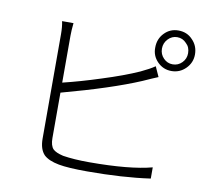

<svg xmlns="http://www.w3.org/2000/svg" viewBox="-84 -873 1042 961"><g transform="rotate(10 437.5 -393.0)"><path d="M419 -6Q322 -6 274 -15Q221 -25 197 -48Q171 -75 171 -129V-394V-660Q171 -697 165 -725H223Q219 -687 219 -660V-422Q306 -443 408 -476Q519 -511 595 -545Q640 -566 666 -584L689 -533Q680 -529 658 -520Q628 -506 613 -500Q467 -438 219 -371V-140Q219 -102 235 -85Q249 -71 287 -62Q343 -53 421 -53Q626 -53 739 -83V-26Q599 -6 419 -6ZM747 -574Q705 -574 675.5 -604Q646 -634 647 -676Q647 -720 676 -750Q705 -780 747 -780Q791 -780 819 -750Q849 -720 849 -676Q849 -634 819 -604Q789 -574 747 -574ZM747 -608Q775 -608 794.5 -628Q814 -648 814 -676Q814 -707 794 -725Q775 -746 747 -746Q720 -746 700.5 -725.5Q681 -705 681 -676.5Q681 -648 700.5 -628Q720 -608 747 -608Z"/></g></svg>

Font: GenSekiGothic TW L
Style: Regular
Weight: 300
Version: Version 1.501;PS 1;hotconv 16.6.51;makeotf.lib2.5.65220